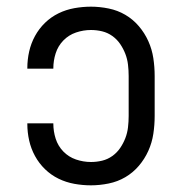

<svg xmlns="http://www.w3.org/2000/svg" viewBox="-20 -548 540 576"><path d="M253 8Q228 8 203 3.5Q178 -1 155.5 -12Q133 -23 115 -40.5Q97 -58 85 -80Q73 -102 67.5 -126.5Q62 -151 62 -176V-178H140V-177Q140 -154 147 -132Q154 -110 170 -93.5Q186 -77 208 -69.5Q230 -62 253 -62Q270 -62 286.5 -66Q303 -70 317 -80Q331 -90 340.5 -104Q350 -118 356 -133.5Q362 -149 364 -166Q366 -183 366 -200V-320Q366 -337 364 -354Q362 -371 356 -386.5Q350 -402 340.5 -416Q331 -430 317 -440Q303 -450 286.5 -454Q270 -458 253 -458Q230 -458 208 -450.5Q186 -443 170 -426.5Q154 -410 147 -388Q140 -366 140 -343V-342H62V-344Q62 -369 67.5 -393.5Q73 -418 85 -440Q97 -462 115 -479.5Q133 -497 155.5 -508Q178 -519 203 -523.5Q228 -528 253 -528Q279 -528 306 -522.5Q333 -517 356 -503.5Q379 -490 396.5 -469.5Q414 -449 425 -424.5Q436 -400 440 -373.5Q444 -347 444 -320V-200Q444 -173 440 -146.5Q436 -120 425 -95.5Q414 -71 396.5 -50.5Q379 -30 356 -16.5Q333 -3 306 2.5Q279 8 253 8Z"/></svg>

Font: Iosevka Term SS14
Style: Regular
Weight: 400
Monospace: yes
Designer: Belleve Invis
Foundry: Belleve Invis
Version: Version 24.1.1; ttfautohint (v1.8.4)